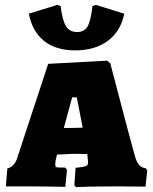

<svg xmlns="http://www.w3.org/2000/svg" viewBox="-20 -761 626 785"><path d="M284 -3 289 -75Q310 -77 322.5 -79.5Q335 -82 337.5 -86Q340 -90 340 -101L339 -110L337 -131Q314 -132 276 -132Q265 -132 237 -130L213 -129L207 -103L206 -89Q206 -80 209 -78Q212 -76 228 -76H246L254 -67L247 3Q234 3 196 2Q158 1 117 1H4L10 -72Q38 -80 49 -111L177 -500L418 -513L431 -502Q444 -453 475.5 -332.5Q507 -212 531 -125Q538 -99 548.5 -87Q559 -75 576 -73L582 -64L575 2L455 1Q395 1 350 2Q305 3 291 4ZM279 -238Q303 -238 318 -239L294 -363H275L241 -238ZM98 -705 214 -741 228 -736Q235 -677 250 -653.5Q265 -630 295 -630Q324 -630 337.5 -652Q351 -674 358 -736L372 -741L488 -705Q474 -634 421.5 -594.5Q369 -555 287 -555Q209 -555 160.5 -593.5Q112 -632 98 -705Z"/></svg>

Font: Alegreya SC Black
Style: Regular
Weight: 900
Designer: Juan Pablo del Peral
Foundry: Huerta Tipografica
Version: Version 2.007; ttfautohint (v1.6)